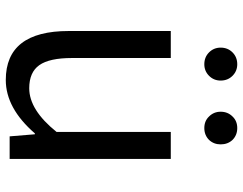

<svg xmlns="http://www.w3.org/2000/svg" viewBox="-106 -700 820 647"><g transform="rotate(90 303.5 -377.0)"><path d="M85 -199V-543H176V-210Q176 -134 200 -100Q224 -66 278 -66Q351 -66 425 -158V-543H516V0H440L433 -85H430Q345 13 250 13Q85 13 85 -199ZM157 -672Q141 -688 141 -711Q141 -735 157 -751Q173 -767 197 -767Q220 -767 236 -751Q252 -735 252 -711Q252 -688 236 -672Q220 -656 197 -656Q173 -656 157 -672ZM373 -672Q357 -688 357 -711Q357 -735 373 -751Q388 -767 412 -767Q436 -767 452 -751Q467 -735 467 -711Q467 -688 452 -672Q436 -656 412 -656Q388 -656 373 -672Z"/></g></svg>

Font: Source Han Sans K Regular
Style: Regular
Weight: 400
Designer: Ryoko NISHIZUKA  (kana & ideographs); Paul D. Hunt (Latin, Greek & Cyrillic); Wenlong ZHANG  (bopomofo); Sandoll Communi
Foundry: Adobe Systems Incorporated
Version: Version 1.00 July 18, 2014, initial release